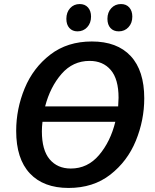

<svg xmlns="http://www.w3.org/2000/svg" viewBox="-20 -918 765 949"><path d="M693 -432Q693 -324 651.5 -222.5Q610 -121 525.5 -55Q441 11 319 11Q195 11 127.5 -61Q60 -133 60 -271Q60 -380 102 -481.5Q144 -583 228.5 -648Q313 -713 434 -713Q559 -713 626 -641Q693 -569 693 -432ZM203 -392H564Q566 -422 566 -435Q566 -527 527.5 -572Q489 -617 423 -617Q340 -617 284 -552.5Q228 -488 203 -392ZM550 -316H190Q187 -292 187 -269Q187 -176 225.5 -130.5Q264 -85 330 -85Q413 -85 469.5 -151.5Q526 -218 550 -316ZM308 -825Q308 -857 326.5 -877.5Q345 -898 374 -898Q400 -898 415 -881Q430 -864 430 -836Q430 -804 411 -783.5Q392 -763 363 -763Q338 -763 323 -779.5Q308 -796 308 -825ZM511 -825Q511 -857 530 -877.5Q549 -898 578 -898Q604 -898 619 -881Q634 -864 634 -836Q634 -804 615 -783.5Q596 -763 567 -763Q541 -763 526 -779.5Q511 -796 511 -825Z"/></svg>

Font: Bitter Pro SemiBold
Style: Italic
Weight: 600
Italic angle: -9°
Designer: Sol Matas, and Bitter project Authors
Foundry: Sol Matas
Version: Version 1.010